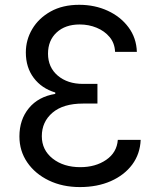

<svg xmlns="http://www.w3.org/2000/svg" viewBox="-20 -757 658 787"><path d="M307.6 9.8Q236.3 9.8 180.2 -17.3Q124 -44.4 91.8 -91.3Q59.6 -138.2 59.6 -197.8Q59.6 -266.6 98.4 -313.7Q137.2 -360.8 206.5 -372.1V-377.9Q150.9 -394.5 118.4 -437.5Q85.9 -480.5 85.9 -542Q85.9 -593.8 112.3 -638.2Q138.7 -682.6 187.7 -710Q236.8 -737.3 304.7 -737.3Q368.7 -737.3 421.6 -712.9Q474.6 -688.5 506.8 -645Q539.1 -601.6 541 -544.4H451.7Q450.2 -580.1 429.4 -605Q408.7 -629.9 376.2 -643.3Q343.8 -656.7 306.6 -656.7Q247.6 -656.7 212.2 -624Q176.8 -591.3 176.8 -537.1Q176.8 -481 216.8 -447Q256.8 -413.1 320.3 -413.1H379.4V-332.5H320.3Q239.3 -332.5 195.3 -295.2Q151.4 -257.8 151.4 -198.7Q151.4 -142.1 196 -106.9Q240.7 -71.8 309.1 -71.8Q371.6 -71.8 415.3 -101.8Q459 -131.8 462.9 -183.6H556.6Q554.2 -126 522 -82.5Q489.7 -39.1 434.3 -14.6Q378.9 9.8 307.6 9.8Z"/></svg>

Font: Inter-Regular
Style: Regular
Weight: 400
Designer: Rasmus Andersson
Foundry: rsms
Version: Version 4.000;git-a52131595